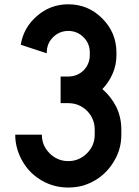

<svg xmlns="http://www.w3.org/2000/svg" viewBox="-20 -840 637 880"><path d="M449.2 -431.6Q488.3 -398.4 512.7 -350.6Q536.1 -302.7 536.1 -246.1Q536.1 -238.3 536.1 -222.7Q536.1 -157.2 503.9 -103.5Q472.7 -48.8 420.9 -16.6Q392.6 1 360.4 10.7Q328.1 19.5 293 19.5Q227.5 19.5 172.9 -11.7Q118.2 -43 86.9 -94.7Q69.3 -123 59.6 -155.3Q49.8 -187.5 49.8 -222.7Q90.8 -222.7 171.9 -222.7Q171.9 -172.9 207 -137.7Q243.2 -101.6 293 -101.6Q342.8 -101.6 378.9 -137.7Q414.1 -172.9 414.1 -222.7Q414.1 -230.5 414.1 -246.1Q414.1 -295.9 378.9 -332Q342.8 -367.2 293 -367.2Q281.2 -367.2 257.8 -367.2Q257.8 -407.2 257.8 -489.3Q266.6 -489.3 275.4 -489.3Q284.2 -489.3 293 -489.3Q334 -489.3 363.3 -517.6Q391.6 -546.9 391.6 -587.9Q391.6 -590.8 391.6 -593.8Q391.6 -596.7 391.6 -598.6Q391.6 -640.6 363.3 -668.9Q334 -698.2 293 -698.2Q252 -698.2 222.7 -668.9Q194.3 -640.6 194.3 -598.6Q194.3 -598.6 194.3 -597.7Q194.3 -596.7 194.3 -595.7Q154.3 -609.4 75.2 -634.8Q87.9 -713.9 149.4 -766.6Q210.9 -820.3 293 -820.3Q384.8 -820.3 449.2 -754.9Q513.7 -690.4 513.7 -598.6Q513.7 -595.7 513.7 -587.9Q513.7 -542 496.1 -502Q478.5 -461.9 449.2 -431.6Z"/></svg>

Font: CtripNumber bold
Style: Bold
Weight: 400
Version: Version 1.0